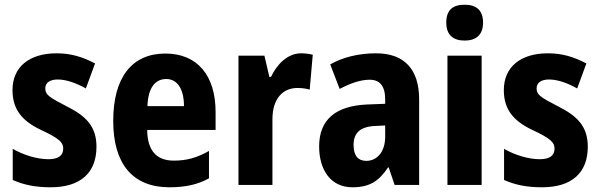

<svg xmlns="http://www.w3.org/2000/svg" viewBox="-20 -784 2544 814"><path d="M389 -162C389 -250 342 -293 265 -332C188 -372 172 -382 172 -409C172 -433 191 -447 225 -447C262 -447 305 -431 344 -409L383 -515C330 -543 280 -558 220 -558C105 -558 33 -501 33 -402C33 -319 75 -271 152 -234C232 -197 248 -180 248 -154C248 -124 227 -109 185 -109C137 -109 79 -127 34 -153V-21C83 1 134 10 195 10C322 10 389 -52 389 -162Z M681 -557C541 -557 460 -458 460 -271C460 -90 542 10 698 10C767 10 819 -2 866 -28V-144C815 -115 771 -103 717 -103C642 -103 605 -147 604 -233H894V-309C894 -465 816 -557 681 -557ZM685 -449C733 -449 760 -405 760 -334H605C608 -414 639 -449 685 -449Z M1256 -558C1199 -558 1153 -510 1129 -458H1122L1101 -548H991V0H1135V-278C1135 -367 1180 -411 1241 -411C1263 -411 1280 -408 1293 -404L1306 -552C1290 -556 1272 -558 1256 -558Z M1575 -558C1499 -558 1433 -541 1380 -511L1420 -407C1467 -432 1510 -446 1547 -446C1590 -446 1613 -420 1613 -362V-344L1536 -341C1403 -335 1333 -277 1333 -163C1333 -65 1381 10 1474 10C1548 10 1587 -17 1625 -74H1628L1653 0H1757V-363C1757 -492 1692 -558 1575 -558ZM1571 -250 1613 -252V-204C1613 -141 1579 -102 1533 -102C1499 -102 1479 -123 1479 -169C1479 -220 1506 -247 1571 -250Z M1950 -764C1900 -764 1872 -742 1872 -688C1872 -636 1901 -612 1950 -612C1998 -612 2028 -636 2028 -688C2028 -741 1999 -764 1950 -764ZM2022 -548H1877V0H2022Z M2472 -162C2472 -250 2425 -293 2348 -332C2271 -372 2255 -382 2255 -409C2255 -433 2274 -447 2308 -447C2345 -447 2388 -431 2427 -409L2466 -515C2413 -543 2363 -558 2303 -558C2188 -558 2116 -501 2116 -402C2116 -319 2158 -271 2235 -234C2315 -197 2331 -180 2331 -154C2331 -124 2310 -109 2268 -109C2220 -109 2162 -127 2117 -153V-21C2166 1 2217 10 2278 10C2405 10 2472 -52 2472 -162Z"/></svg>

Font: Noto Sans Bengali Condensed
Style: Bold
Weight: 700
Width: 3
Designer: Joana Ranito - Universal Thirst; Jelle Bosma - Monotype Design Team
Foundry: Universal Thirst ehf.
Version: Version 3.000